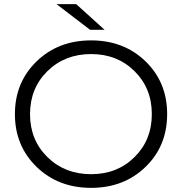

<svg xmlns="http://www.w3.org/2000/svg" viewBox="-20 -901 879 927"><path d="M420 6Q261 6 156.5 -95.5Q52 -197 52 -350Q52 -503 156.5 -604.5Q261 -706 420 -706Q578 -706 682.5 -605Q787 -504 787 -350Q787 -196 682.5 -95Q578 6 420 6ZM420 -60Q546 -60 629.5 -142.5Q713 -225 713 -350Q713 -475 629.5 -557.5Q546 -640 420 -640Q293 -640 209 -557.5Q125 -475 125 -350Q125 -225 209 -142.5Q293 -60 420 -60ZM253 -881H348L485 -757H415Z"/></svg>

Font: Belfius21
Style: Regular
Weight: 400
Designer: Montserrat's base design by Julieta Ulanovsky, modified by Coast SPRL for Belfius Bank NV.
Foundry: Montserrat's base design by Julieta Ulanovsky, modified by Coast SPRL for Belfius Bank NV.
Version: Version 2.000;FEAKit 1.0